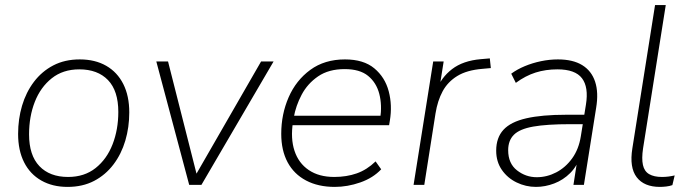

<svg xmlns="http://www.w3.org/2000/svg" viewBox="-20 -725 2706 753"><path d="M245 8Q186 8 142 -17Q98 -42 74.5 -88.5Q51 -135 51 -200Q51 -258 66.5 -310.5Q82 -363 113 -404Q144 -445 189 -468.5Q234 -492 293 -492Q353 -492 396.5 -467Q440 -442 463.5 -395.5Q487 -349 487 -284Q487 -226 471.5 -173.5Q456 -121 425 -80Q394 -39 349 -15.5Q304 8 245 8ZM247 -31Q311 -31 355 -66Q399 -101 421.5 -159Q444 -217 444 -286Q444 -369 403.5 -411Q363 -453 291 -453Q227 -453 183 -418Q139 -383 116.5 -325.5Q94 -268 94 -198Q94 -116 134.5 -73.5Q175 -31 247 -31Z M722 0 593 -484H639L758 -15H734L1004 -484H1053L770 0Z M1293 8Q1228 8 1180.5 -17Q1133 -42 1108 -88.5Q1083 -135 1083 -200Q1083 -277 1112 -343.5Q1141 -410 1197 -451Q1253 -492 1333 -492Q1406 -492 1448 -457Q1490 -422 1504.5 -367Q1519 -312 1509 -252L1506 -234H1112L1118 -271H1490L1471 -259Q1479 -313 1467.5 -357Q1456 -401 1423.5 -427.5Q1391 -454 1332 -454Q1269 -454 1227.5 -425.5Q1186 -397 1163 -353.5Q1140 -310 1132 -264L1129 -246Q1119 -182 1135 -133.5Q1151 -85 1191 -58Q1231 -31 1291 -31Q1339 -31 1379 -45Q1419 -59 1453 -92L1475 -61Q1443 -27 1393 -9.5Q1343 8 1293 8Z M1602 0 1679 -484H1720L1702 -370H1691Q1710 -421 1753 -454Q1796 -487 1866 -493L1901 -496L1905 -458L1872 -455Q1811 -450 1773.5 -427Q1736 -404 1716 -367Q1696 -330 1688 -280L1644 0Z M2082 8Q2042 8 2006 -9.5Q1970 -27 1948 -59Q1926 -91 1926 -134Q1926 -185 1954.5 -216Q1983 -247 2044 -261Q2105 -275 2201 -275H2282L2276 -238H2217Q2124 -238 2071 -228.5Q2018 -219 1995.5 -196.5Q1973 -174 1973 -136Q1973 -84 2007.5 -57Q2042 -30 2085 -30Q2125 -30 2161.5 -49Q2198 -68 2224 -104Q2250 -140 2258 -191L2278 -315Q2289 -383 2262.5 -418Q2236 -453 2166 -453Q2120 -453 2080.5 -440.5Q2041 -428 2003 -400L1985 -436Q2008 -453 2038 -465.5Q2068 -478 2101.5 -485Q2135 -492 2168 -492Q2227 -492 2263.5 -469.5Q2300 -447 2314 -404.5Q2328 -362 2318 -302L2270 0H2229L2247 -116H2257Q2244 -74 2216.5 -46.5Q2189 -19 2153.5 -5.5Q2118 8 2082 8Z M2568 8Q2506 8 2477 -30Q2448 -68 2460 -143L2549 -705H2591L2502 -143Q2496 -103 2501.5 -78Q2507 -53 2526 -42Q2545 -31 2576 -31Q2589 -31 2601 -32.5Q2613 -34 2626 -37L2617 1Q2606 5 2592.5 6.5Q2579 8 2568 8Z"/></svg>

Font: Nunito Sans 12pt ExtraLight 12pt ExtraLight
Style: Italic
Weight: 250
Italic angle: -9°
Version: Version 3.101;gftools[0.9.27]